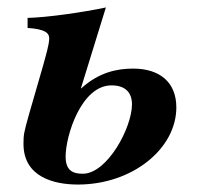

<svg xmlns="http://www.w3.org/2000/svg" viewBox="-20 -482 531 515"><path d="M197 -245 264 -462C203 -449 105 -435 54 -434V-407C100 -404 112 -394 112 -379C112 -363 103 -333 95 -304L58 -176C44 -126 43 -121 43 -96C43 -7 125 13 189 13C335 13 453 -83 453 -194C453 -260 410 -298 337 -298C294 -298 245 -288 198 -245ZM334 -202C334 -140 268 -16 202 -16C176 -16 156 -24 156 -62C156 -118 198 -253 279 -253C318 -253 334 -232 334 -202Z"/></svg>

Font: XITS
Style: Bold Italic
Weight: 700
Italic angle: -16.33°
Designer: MicroPress Inc., with final additions and corrections provided by Coen Hoffman, Elsevier (retired)
Version: Version 1.105